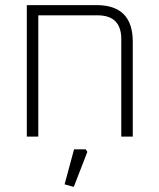

<svg xmlns="http://www.w3.org/2000/svg" viewBox="-20 -535 621 752"><path d="M85 0V-515H358Q500 -515 500 -372V0H455V-382Q455 -475 362 -475H130V0ZM233 187 270 50H316L322 60L269 197Z"/></svg>

Font: Oxanium ExtraLight ExtraLight
Style: Regular
Weight: 250
Version: Version 2.000